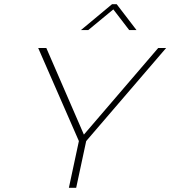

<svg xmlns="http://www.w3.org/2000/svg" viewBox="-20 -900 816 920"><path d="M163 -670 358 -224 310 0H345L393 -224L776 -670H738L382 -255L202 -670ZM368 -756H403L523 -855L599 -756H634L539 -880H517Z"/></svg>

Font: LT Wave Text Thin Italic
Style: Regular
Weight: 100
Designer: Daniel Lyons
Version: Version 2.5 (Glyphs App)